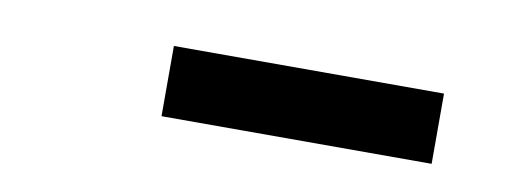

<svg xmlns="http://www.w3.org/2000/svg" viewBox="-26 -785 552 210"><g transform="rotate(10 250.0 -680.0)"><path d="M156 -641V-719H456V-641Z"/></g></svg>

Font: Iosevka Curly Oblique
Style: Bold
Weight: 700
Italic angle: -9°
Monospace: yes
Designer: Belleve Invis
Foundry: Belleve Invis
Version: Version 11.1.0; ttfautohint (v1.8.3)